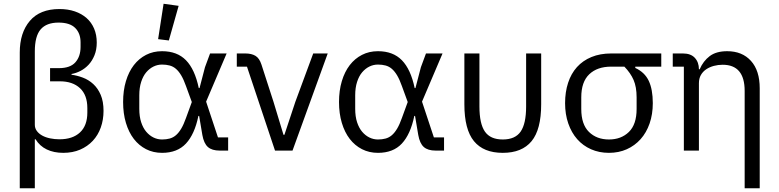

<svg xmlns="http://www.w3.org/2000/svg" viewBox="-20 -800 4136 1020"><path d="M85 -521Q85 -626 138.5 -689Q192 -752 296 -752Q341 -752 377.5 -739.5Q414 -727 440 -704Q466 -681 480 -648Q494 -615 494 -574Q494 -536 482 -506.5Q470 -477 451 -456.5Q432 -436 408 -423.5Q384 -411 360 -407V-403Q390 -399 420.5 -387.5Q451 -376 475.5 -353.5Q500 -331 515 -296Q530 -261 530 -211Q530 -164 515.5 -123Q501 -82 473 -52Q445 -22 405.5 -5Q366 12 316 12Q266 12 228.5 -6Q191 -24 169 -60H165V200H85ZM246 -438H293Q353 -438 380.5 -469Q408 -500 408 -551V-575Q408 -623 379.5 -651.5Q351 -680 291 -680Q227 -680 196 -644Q165 -608 165 -527V-137Q165 -119 175.5 -104.5Q186 -90 204 -80Q222 -70 246 -65Q270 -60 296 -60Q366 -60 405 -96.5Q444 -133 444 -202V-226Q444 -295 405 -331.5Q366 -368 298 -368H246Z M1192 0H1147Q1106 0 1084.5 -19Q1063 -38 1055 -83L1038 -184H1034Q1014 -87 968 -37.5Q922 12 841 12Q794 12 756 -7.5Q718 -27 691 -62Q664 -97 649 -147Q634 -197 634 -258Q634 -319 649 -369Q664 -419 691 -454Q718 -489 756 -508.5Q794 -528 841 -528Q921 -528 968 -480Q1015 -432 1036 -332H1040L1069 -443L1096 -516H1184L1075 -260L1138 -70H1192ZM841 -59Q863 -59 881.5 -64Q900 -69 915 -82Q930 -95 943 -117Q956 -139 968 -173L999 -258L968 -343Q956 -377 943 -399Q930 -421 915 -434Q900 -447 881.5 -452Q863 -457 841 -457Q817 -457 795.5 -446.5Q774 -436 757 -416Q740 -396 730 -365Q720 -334 720 -294V-222Q720 -181 730 -150.5Q740 -120 757 -100Q774 -80 795.5 -69.5Q817 -59 841 -59ZM877 -585 820 -592 849 -780 929 -769Z M1441 0 1292 -446H1238V-516H1283Q1316 -516 1337 -503.5Q1358 -491 1369 -457L1433 -259L1486 -84H1491L1549 -259L1644 -516H1721L1534 0Z M2339 0H2294Q2253 0 2231.5 -19Q2210 -38 2202 -83L2185 -184H2181Q2161 -87 2115 -37.5Q2069 12 1988 12Q1941 12 1903 -7.5Q1865 -27 1838 -62Q1811 -97 1796 -147Q1781 -197 1781 -258Q1781 -319 1796 -369Q1811 -419 1838 -454Q1865 -489 1903 -508.5Q1941 -528 1988 -528Q2068 -528 2115 -480Q2162 -432 2183 -332H2187L2216 -443L2243 -516H2331L2222 -260L2285 -70H2339ZM1988 -59Q2010 -59 2028.5 -64Q2047 -69 2062 -82Q2077 -95 2090 -117Q2103 -139 2115 -173L2146 -258L2115 -343Q2103 -377 2090 -399Q2077 -421 2062 -434Q2047 -447 2028.5 -452Q2010 -457 1988 -457Q1964 -457 1942.5 -446.5Q1921 -436 1904 -416Q1887 -396 1877 -365Q1867 -334 1867 -294V-222Q1867 -181 1877 -150.5Q1887 -120 1904 -100Q1921 -80 1942.5 -69.5Q1964 -59 1988 -59Z M2527 -234Q2527 -143 2556 -101Q2585 -59 2651 -59Q2717 -59 2746 -101Q2775 -143 2775 -234V-516H2855V-246Q2855 -112 2804 -50Q2753 12 2651 12Q2549 12 2498 -50Q2447 -112 2447 -246V-516H2527Z M3355 -446V-439Q3405 -416 3426.5 -370.5Q3448 -325 3448 -252Q3448 -193 3431 -144Q3414 -95 3383 -60.5Q3352 -26 3309.5 -7Q3267 12 3215 12Q3163 12 3120 -7Q3077 -26 3046.5 -60.5Q3016 -95 2999 -144Q2982 -193 2982 -252Q2982 -311 2998 -360Q3014 -409 3045 -443.5Q3076 -478 3122 -497Q3168 -516 3227 -516H3493V-446ZM3227 -446Q3153 -446 3110.5 -405.5Q3068 -365 3068 -283V-221Q3068 -139 3109 -99Q3150 -59 3215 -59Q3280 -59 3321 -99Q3362 -139 3362 -221V-283Q3362 -338 3346 -375Q3330 -412 3297 -446Z M3613 0V-446H3554V-516H3608Q3650 -516 3671.5 -492.5Q3693 -469 3693 -432H3697Q3716 -476 3750.5 -502Q3785 -528 3843 -528Q3923 -528 3969.5 -476.5Q4016 -425 4016 -331V200H3936V-317Q3936 -456 3819 -456Q3795 -456 3772.5 -450Q3750 -444 3732 -432Q3714 -420 3703.5 -401.5Q3693 -383 3693 -358V0Z"/></svg>

Font: IBM Plex Sans
Style: Regular
Weight: 400
Designer: Mike Abbink, Paul van der Laan, Pieter van Rosmalen
Foundry: Bold Monday
Version: Version 3.005